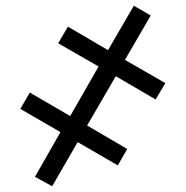

<svg xmlns="http://www.w3.org/2000/svg" viewBox="-20 -648 649 670"><path d="M447 -628 506 -594 416 -439 557 -358 523 -301 384 -382 284 -210 424 -128 391 -71 251 -152 162 2 102 -31 191 -187 51 -268 84 -325 225 -243 324 -416 183 -497 217 -555 357 -473Z"/></svg>

Font: Noto IKEA Simplified Chinese
Style: Regular
Weight: 400
Designer: Monotype Design Team
Foundry: Monotype Imaging Inc.
Version: Version 1.100